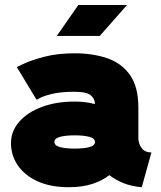

<svg xmlns="http://www.w3.org/2000/svg" viewBox="-20 -743 650 777"><path d="M258.8 14.6Q184.1 14.6 131.6 -9.5Q79.1 -33.7 51.8 -74.2Q24.4 -114.7 24.4 -163.6Q24.4 -212.4 57.9 -250.5Q91.3 -288.6 149.4 -310.3Q207.5 -332 282.2 -332Q327.1 -332 364.3 -321.8Q363.8 -343.8 346.9 -357.7Q330.1 -371.6 282.2 -371.6Q227.1 -371.6 193.1 -363.5Q159.2 -355.5 143.6 -347.4Q127.9 -339.4 127.9 -339.4L47.9 -471.7Q47.9 -471.7 77.4 -485.6Q106.9 -499.5 159.7 -513.4Q212.4 -527.3 282.2 -527.3Q354.5 -527.3 412.8 -507.8Q471.2 -488.3 505.6 -440.2Q540 -392.1 540 -306.6V-184.1Q540 -162.1 553.2 -144Q566.4 -126 592.8 -126L553.7 14.6Q511.2 11.2 478.5 -2.4Q445.8 -16.1 422.4 -34.2Q394 -11.7 353 1.5Q312 14.6 258.8 14.6ZM364.3 -168.5Q364.3 -183.1 341.6 -189.2Q318.8 -195.3 282.2 -195.3Q245.6 -195.3 222.9 -189.2Q200.2 -183.1 200.2 -168.5Q200.2 -153.8 222.9 -147.7Q245.6 -141.6 282.2 -141.6Q318.8 -141.6 341.6 -147.7Q364.3 -153.8 364.3 -168.5ZM383.8 -597.7H210L296.9 -722.7H494.1Z"/></svg>

Font: Giphurs Black
Style: Regular
Weight: 900
Version: Version 0.920; ttfautohint (v1.8.4.7-5d5b)